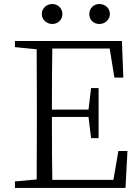

<svg xmlns="http://www.w3.org/2000/svg" viewBox="-20 -928 690 948"><path d="M470.7 -809.6Q449.2 -809.6 435.1 -823.2Q420.9 -836.9 420.9 -858.4Q420.9 -879.9 435.1 -894Q449.2 -908.2 470.7 -908.2Q492.2 -908.2 507.3 -894Q522.5 -879.9 522.5 -858.4Q522.5 -837.9 506.8 -823.7Q491.2 -809.6 470.7 -809.6ZM186.5 -858.4Q186.5 -879.9 201.7 -894Q216.8 -908.2 238.3 -908.2Q258.8 -908.2 273.4 -894Q288.1 -879.9 288.1 -858.4Q288.1 -837.9 273.4 -823.7Q258.8 -809.6 238.3 -809.6Q217.8 -809.6 202.1 -823.7Q186.5 -837.9 186.5 -858.4ZM564.5 -182.6H609.4L599.6 0H53.7V-32.2L161.1 -42Q162.1 -137.7 162.1 -335V-390.6Q162.1 -587.9 161.1 -684.6L53.7 -695.3V-725.6H582L588.9 -544.9H544.9L521.5 -688.5H238.3Q236.3 -592.8 236.3 -386.7H417L429.7 -493.2H466.8V-246.1H429.7L417 -350.6H236.3Q236.3 -136.7 238.3 -40H540Z"/></svg>

Font: GenYoMin TW TTF Light
Style: Regular
Weight: 300
Version: Version 1.300